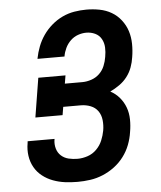

<svg xmlns="http://www.w3.org/2000/svg" viewBox="-53 -789 707 844"><g transform="rotate(-5 300.0 -367.5)"><path d="M256 8Q227 8 200 4.5Q173 1 147.5 -8.5Q122 -18 101 -34.5Q80 -51 67 -74Q54 -97 50 -124.5Q46 -152 51 -180L52 -189H171L170 -185Q167 -165 172.5 -146Q178 -127 192 -114.5Q206 -102 225 -97.5Q244 -93 264 -93Q286 -93 308.5 -100.5Q331 -108 348 -125Q365 -142 374 -163.5Q383 -185 387 -207Q391 -230 388.5 -253Q386 -276 374 -293Q362 -310 341.5 -318Q321 -326 298 -326H221L215 -290H95L123 -463H243L237 -427H314Q334 -427 354.5 -434Q375 -441 390 -455.5Q405 -470 413 -489.5Q421 -509 424 -529Q428 -550 427 -570.5Q426 -591 416.5 -608Q407 -625 389 -633.5Q371 -642 350 -642Q332 -642 313.5 -635.5Q295 -629 280.5 -615Q266 -601 257.5 -583Q249 -565 246 -547V-546H127V-548Q132 -574 142 -600Q152 -626 168 -649Q184 -672 206 -691Q228 -710 253.5 -722Q279 -734 306 -738.5Q333 -743 359 -743Q389 -743 417.5 -737.5Q446 -732 470 -718Q494 -704 511.5 -681.5Q529 -659 537.5 -632.5Q546 -606 546.5 -576Q547 -546 542 -517Q539 -495 531 -473Q523 -451 508.5 -432Q494 -413 474 -399Q454 -385 433 -375Q456 -363 473 -343Q490 -323 499 -298.5Q508 -274 508.5 -246Q509 -218 504 -190Q500 -162 489.5 -134.5Q479 -107 461 -83Q443 -59 419 -41Q395 -23 367.5 -11.5Q340 0 311.5 4Q283 8 256 8Z"/></g></svg>

Font: Iosevka HT Extended
Style: Bold Italic
Weight: 700
Width: 7
Italic angle: -9°
Monospace: yes
Designer: Belleve Invis
Foundry: Belleve Invis
Version: Version 32.3.0; ttfautohint (v1.8.4)